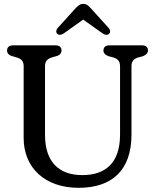

<svg xmlns="http://www.w3.org/2000/svg" viewBox="-20 -928 794 966"><path d="M268.5 -757.5C277 -750.5 288 -751.5 301 -760L398.5 -829.5L496 -760C509 -751.5 520 -750.5 528.5 -757.5C535 -763 537 -775.5 526.5 -787.5L440 -883C426 -898.5 416.5 -908.5 399 -908.5C381.5 -908.5 371.5 -898.5 357 -883L270.5 -787.5C260 -775.5 262 -763 268.5 -757.5ZM531.5 -700C511 -700 500.5 -690.5 500.5 -674C500.5 -661.5 508.5 -651.5 527 -645L548 -639.5C572 -633 584 -621 584 -594.5V-250.5C584 -105.5 508 -47 394 -47C277.5 -47 206.5 -112.5 206.5 -249V-596C206.5 -622 221 -633.5 242.5 -639.5L265 -646C281.5 -650.5 289.5 -661.5 289.5 -674C289.5 -690.5 279.5 -700 258 -700H47C27 -700 15.5 -690.5 15.5 -674C15.5 -661.5 23.5 -650.5 40 -646L62.5 -639.5C85 -633 99 -622 99 -596V-233.5C99 -86 204 17 375.5 17C542 17 641.5 -70 641.5 -250.5V-594.5C641.5 -621 653.5 -633 677.5 -639.5L698.5 -645C715.5 -651.5 724.5 -661.5 724.5 -674C724.5 -690.5 714.5 -700 693 -700Z"/></svg>

Font: dr Title
Style: Regular
Weight: 400
Version: Version 1.000;hotconv 1.0.109;makeotfexe 2.5.65596